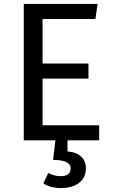

<svg xmlns="http://www.w3.org/2000/svg" viewBox="-20 -709 575 970"><path d="M481 0H321V56Q369 60 391.5 83.5Q414 107 414 141Q414 189 379 215Q344 241 290 241Q231 241 199 217L224 165Q254 181 287 181Q337 181 337 141Q337 99 248 99L260 0H100V-689H473L462 -613H195V-388H427V-312H195V-76H481Z"/></svg>

Font: Fira Sans
Style: Regular
Weight: 400
Designer: Carrois Corporate & Edenspiekermann AG
Foundry: Carrois Corporate GbR & Edenspiekermann AG
Version: Version 4.106;PS 004.106;hotconv 1.0.70;makeotf.lib2.5.58329